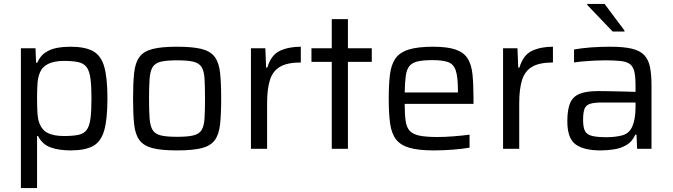

<svg xmlns="http://www.w3.org/2000/svg" viewBox="-20 -755 3412 974"><path d="M86 199V-510H160L163 -437H169Q184 -471 210 -488.5Q236 -506 269 -512Q302 -518 337 -518Q411 -518 452 -495.5Q493 -473 509 -416Q525 -359 525 -256Q525 -152 509 -94.5Q493 -37 452.5 -14.5Q412 8 339 8Q278 8 236 -7.5Q194 -23 173 -65H168V199ZM305 -65Q351 -65 378.5 -71Q406 -77 420 -96.5Q434 -116 439 -154Q444 -192 444 -255Q444 -318 439 -356Q434 -394 420 -413.5Q406 -433 378.5 -439.5Q351 -446 305 -446Q206 -446 182 -386Q172 -361 170 -328.5Q168 -296 168 -255Q168 -213 170 -181.5Q172 -150 180 -129Q194 -94 224 -79.5Q254 -65 305 -65Z M878 8Q799 8 754 -3.5Q709 -15 687.5 -44Q666 -73 660.5 -124.5Q655 -176 655 -255Q655 -334 660.5 -385.5Q666 -437 687.5 -466Q709 -495 754 -506.5Q799 -518 878 -518Q958 -518 1003 -506.5Q1048 -495 1069.5 -466Q1091 -437 1096.5 -385.5Q1102 -334 1102 -255Q1102 -176 1096.5 -124.5Q1091 -73 1069.5 -44Q1048 -15 1003 -3.5Q958 8 878 8ZM878 -61Q932 -61 961 -68Q990 -75 1002.5 -95Q1015 -115 1017.5 -153.5Q1020 -192 1020 -255Q1020 -318 1017.5 -356.5Q1015 -395 1002.5 -415Q990 -435 961 -442Q932 -449 878 -449Q825 -449 796 -442Q767 -435 754.5 -415Q742 -395 739 -356.5Q736 -318 736 -255Q736 -192 739 -153.5Q742 -115 754.5 -95Q767 -75 796 -68Q825 -61 878 -61Z M1253 0V-510H1326L1330 -412H1336Q1355 -476 1399.5 -497Q1444 -518 1506 -518V-438Q1437 -438 1400 -416Q1363 -394 1349 -348Q1335 -302 1335 -232V0Z M1663 0V-441H1560V-510H1663V-658H1745V-510H1866V-441H1745V0Z M2181 8Q2104 8 2058 -5Q2012 -18 1989 -48Q1966 -78 1959 -128.5Q1952 -179 1952 -254Q1952 -325 1958 -375.5Q1964 -426 1985.5 -457.5Q2007 -489 2053 -503.5Q2099 -518 2177 -518Q2250 -518 2291.5 -503.5Q2333 -489 2352.5 -458Q2372 -427 2377 -377Q2382 -327 2382 -255V-228H2033Q2033 -176 2037.5 -143Q2042 -110 2058 -92Q2074 -74 2107.5 -67Q2141 -60 2199 -60Q2235 -60 2281 -63.5Q2327 -67 2362 -72V-6Q2330 0 2279 4Q2228 8 2181 8ZM2033 -286H2303V-296Q2303 -365 2292 -397.5Q2281 -430 2253 -440Q2225 -450 2175 -450Q2127 -450 2099 -443.5Q2071 -437 2057 -420Q2043 -403 2038.5 -370.5Q2034 -338 2033 -286Z M2532 0V-510H2605L2609 -412H2615Q2634 -476 2678.5 -497Q2723 -518 2785 -518V-438Q2716 -438 2679 -416Q2642 -394 2628 -348Q2614 -302 2614 -232V0Z M3026 8Q2942 8 2900 -22.5Q2858 -53 2858 -140Q2858 -197 2871.5 -230.5Q2885 -264 2919 -278.5Q2953 -293 3014 -293Q3028 -293 3061 -292.5Q3094 -292 3133 -291Q3172 -290 3204 -289V-321Q3204 -366 3198 -391.5Q3192 -417 3176 -429.5Q3160 -442 3129 -445.5Q3098 -449 3048 -449Q3025 -449 2995 -447.5Q2965 -446 2937 -443.5Q2909 -441 2892 -438V-504Q2972 -518 3076 -518Q3144 -518 3185.5 -508Q3227 -498 3248.5 -475Q3270 -452 3277.5 -414Q3285 -376 3285 -321V0H3212L3209 -72H3203Q3187 -36 3157.5 -19Q3128 -2 3093 3Q3058 8 3026 8ZM3056 -59Q3099 -59 3133.5 -67.5Q3168 -76 3184 -106Q3204 -146 3204 -209V-235H3034Q2995 -235 2974 -228.5Q2953 -222 2945.5 -203.5Q2938 -185 2938 -147Q2938 -110 2947 -91.5Q2956 -73 2981.5 -66Q3007 -59 3056 -59ZM3088 -595 2959 -730V-735H3047L3148 -600V-595Z"/></svg>

Font: Saira
Style: Regular
Weight: 400
Designer: Hector Gatti with collaboration of the Omnibus-Type team
Foundry: Omnibus-Type
Version: Version 1.100; ttfautohint (v1.8.3)